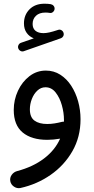

<svg xmlns="http://www.w3.org/2000/svg" viewBox="-20 -725 503 1029"><path d="M78.1 -465.3Q74.7 -474.1 78.9 -483.2Q83 -492.2 92.3 -495.6L161.1 -519.5Q137.2 -528.8 122.8 -549.1Q108.4 -569.3 108.4 -599.6Q108.4 -645 138.2 -675Q168 -705.1 218.3 -705.1Q237.3 -705.1 252 -702.6Q261.7 -700.7 267.6 -693.4Q273.4 -686 272.5 -677.2Q272 -668 264.2 -660.9Q256.3 -653.8 246.6 -655.8Q235.8 -657.7 223.6 -657.7Q190.9 -657.7 172.9 -640.6Q154.8 -623.5 154.8 -596.7Q154.8 -572.3 170.4 -559.8Q186 -547.4 212.9 -547.4Q227.1 -547.4 244.6 -551.3Q262.2 -555.2 290.5 -564.5Q300.8 -568.4 309.6 -563Q318.4 -557.6 320.8 -547.9Q323.2 -538.6 318.6 -530.5Q314 -522.5 306.2 -520L107.9 -450.7Q98.6 -447.3 90.1 -451.9Q81.5 -456.5 78.1 -465.3ZM225.6 -346.7Q268.6 -346.7 303 -324.7Q337.4 -302.7 361.6 -265.6Q385.7 -228.5 398.7 -181.9Q411.6 -135.3 411.6 -85.9Q411.6 9.3 367.9 85.4Q324.2 161.6 251 212.4Q177.7 263.2 88.9 282.7Q70.8 286.1 54.7 275.1Q38.6 264.2 35.2 246.1Q31.7 227.5 42.7 212.2Q53.7 196.8 71.8 191.9Q156.7 169.4 215.8 124.5Q274.9 79.6 302.2 18.1Q266.1 24.4 233.4 24.4Q148.9 24.4 101.3 -15.1Q53.7 -54.7 53.7 -135.7Q53.7 -189.9 76.2 -238.3Q98.6 -286.6 137.7 -316.7Q176.8 -346.7 225.6 -346.7ZM140.1 -139.2Q140.1 -96.7 164.8 -78.6Q189.5 -60.5 232.9 -60.5Q252.9 -60.5 272.7 -63.7Q292.5 -66.9 311.5 -71.8Q316.9 -73.2 322.8 -72.8Q322.8 -78.1 322.8 -83Q322.8 -120.6 311.5 -160.9Q300.3 -201.2 278.3 -229.2Q256.3 -257.3 223.6 -257.3Q199.2 -257.3 180.2 -239.5Q161.1 -221.7 150.6 -194.3Q140.1 -167 140.1 -139.2Z"/></svg>

Font: Mikhak-DS1-FD Medium
Style: Regular
Weight: 500
Designer: Amin Abedi
Version: Version 3.2